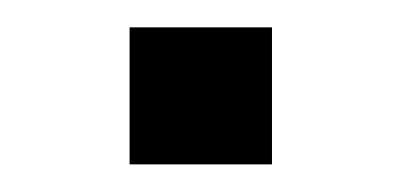

<svg xmlns="http://www.w3.org/2000/svg" viewBox="-20 -119 290 139"><path d="M73.8 0V-99.2H176.9V0Z"/></svg>

Font: Mozilla Text ExtraLight
Style: Regular
Weight: 200
Designer: Studio DRAMA
Foundry: Studio DRAMA
Version: Version 1.000